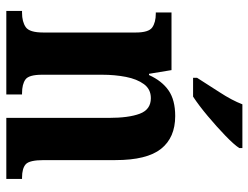

<svg xmlns="http://www.w3.org/2000/svg" viewBox="-112 -694 806 623"><g transform="rotate(90 291.5 -383.0)"><path d="M16 0V-51H22Q51 -51 68.5 -63Q86 -75 86 -120V-420Q86 -462 69.5 -473.5Q53 -485 25 -485H21V-536H208L220 -463H224Q243 -505 274 -526.5Q305 -548 357 -548Q427 -548 463.5 -502Q500 -456 500 -354V-122Q500 -75 513.5 -63Q527 -51 557 -51H561V0H363V-333Q363 -397 349.5 -433Q336 -469 299 -469Q270 -469 253.5 -446.5Q237 -424 230 -388Q223 -352 223 -311V-116Q223 -73 238.5 -62Q254 -51 283 -51H287V0ZM233 -619Q253 -651 279.5 -691.5Q306 -732 319 -766H461V-756Q450 -739 421 -711Q392 -683 357.5 -654Q323 -625 294 -606H233Z"/></g></svg>

Font: Noto Serif Khmer Condensed
Style: Bold
Weight: 700
Width: 3
Designer: Danh Hong and the Monotype Design Team
Foundry: Monotype Imaging Inc.
Version: Version 2.004; ttfautohint (v1.8.4.7-5d5b)